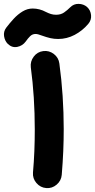

<svg xmlns="http://www.w3.org/2000/svg" viewBox="-96 -897 490 991"><path d="M-55.7 -670.4Q-71.3 -686 -75 -710.2Q-78.6 -734.4 -64 -753.9Q-45.9 -777.8 -24.9 -800.5Q-3.9 -823.2 20.8 -838.1Q45.4 -853 72.8 -853Q108.4 -853 141.6 -835Q154.3 -828.6 166.7 -824.7Q179.2 -820.8 193.4 -820.8Q217.8 -820.8 234.6 -832.5Q251.5 -844.2 266.6 -859.4Q284.2 -877.4 309.8 -877Q335.4 -876.5 353.5 -860.8Q371.6 -844.2 374 -818.8Q376.5 -793.5 359.4 -773.4Q329.6 -738.3 289.3 -717Q249 -695.8 204.1 -695.8Q183.1 -695.8 163.8 -700.2Q144.5 -704.6 120.1 -713.4Q109.4 -717.3 101.8 -719.5Q94.2 -721.7 87.4 -721.7Q71.3 -721.7 59.3 -710Q47.4 -698.2 36.6 -682.6Q20.5 -660.6 -6.6 -655Q-33.7 -649.4 -55.7 -670.4ZM63 -549.8Q59.6 -580.1 78.1 -604.7Q96.7 -629.4 127 -633.3Q157.2 -637.2 181.9 -618.4Q206.5 -599.6 210.4 -569.3Q221.7 -486.8 227.3 -401.6Q232.9 -316.4 232.9 -231.4Q232.9 -175.3 230.5 -116.9Q228 -58.6 222.7 5.4Q220.2 35.6 196.5 55.9Q172.9 76.2 142.6 73.7Q112.3 71.3 92 47.6Q71.8 23.9 74.2 -6.3Q79.1 -61.5 81.3 -116.9Q83.5 -172.4 83.5 -228.5Q83.5 -397.5 63 -549.8Z"/></svg>

Font: Mikhak-DS2-FD ExtraBold
Style: Regular
Weight: 800
Designer: Amin Abedi
Version: Version 3.2